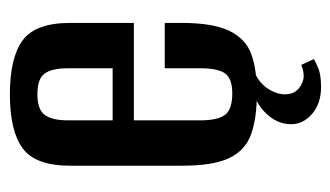

<svg xmlns="http://www.w3.org/2000/svg" viewBox="-164 -380 685 398"><g transform="rotate(-90 179.0 -181.5)"><path d="M185 8Q134 8 100.5 -3.5Q67 -15 50.5 -48Q34 -81 34 -147V-379Q34 -451 70 -477.5Q106 -504 182 -504Q258 -504 294 -477.5Q330 -451 330 -379V-247H128V-110Q128 -73 139.5 -58Q151 -43 184 -43Q214 -43 225 -57.5Q236 -72 236 -110V-183H330V-148Q330 -83 313.5 -49Q297 -15 265 -3.5Q233 8 185 8ZM128 -291H236V-383Q236 -417 225 -432Q214 -447 182 -447Q151 -447 139.5 -432Q128 -417 128 -383ZM197 141Q163 141 141.5 122.5Q120 104 120 79Q120 51 141.5 28Q163 5 194 -1L235 0Q208 10 195 29Q182 48 182 66Q182 85 194.5 95Q207 105 220 105Q228 105 234 103Q240 101 243 100L255 126Q249 130 235.5 135.5Q222 141 197 141Z"/></g></svg>

Font: Alumni Sans SemiBold
Style: Regular
Weight: 600
Designer: Robert E. Leuschke
Foundry: Robert E. Leuschke
Version: Version 1.018